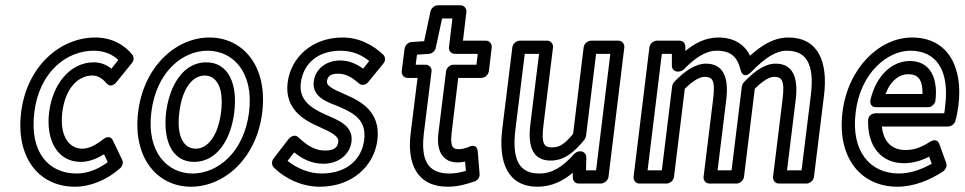

<svg xmlns="http://www.w3.org/2000/svg" viewBox="-20 -670 3655 727"><path d="M110 -245C129 -398 232 -478 335 -478C376 -478 407 -463 428 -443L402 -410C383 -425 361 -434 335 -434C245 -434 179 -351 166 -245C153 -140 197 -57 286 -57C319 -57 350 -71 374 -86L388 -56C349 -27 308 -13 270 -13C165 -13 91 -92 110 -245ZM60 -245C39 -72 128 37 264 37C322 37 384 12 435 -33C443 -40 448 -54 443 -64L408 -137C397 -161 377 -147 371 -143C346 -123 318 -107 292 -107C242 -107 205 -154 216 -245C227 -337 277 -384 329 -384C348 -384 365 -376 383 -355C400 -336 416 -353 421 -359L480 -432C487 -441 488 -454 481 -463C452 -499 405 -528 341 -528C208 -528 82 -420 60 -245Z M553 -245C572 -399 672 -478 766 -478C861 -478 942 -398 923 -245C904 -93 804 -13 709 -13C615 -13 534 -93 553 -245ZM503 -245C482 -71 577 37 703 37C830 37 952 -71 973 -245C994 -420 900 -528 773 -528C647 -528 524 -419 503 -245ZM609 -245C597 -144 628 -57 715 -57C802 -57 855 -143 867 -245C880 -347 848 -434 761 -434C674 -434 622 -347 609 -245ZM659 -245C671 -341 712 -384 755 -384C798 -384 829 -341 817 -245C805 -151 764 -107 721 -107C678 -107 647 -150 659 -245Z M1069 -61 1094 -93C1126 -67 1161 -50 1205 -50C1263 -50 1305 -86 1311 -134C1319 -197 1252 -218 1213 -236C1158 -260 1111 -291 1119 -356C1128 -428 1182 -478 1270 -478C1315 -478 1351 -461 1378 -439L1355 -410C1330 -428 1302 -441 1268 -441C1214 -441 1174 -408 1168 -362C1160 -300 1225 -282 1264 -266C1321 -241 1368 -216 1359 -140C1350 -70 1297 -13 1197 -13C1151 -13 1103 -33 1069 -61ZM1016 -70C1008 -60 1008 -45 1016 -37C1058 6 1123 37 1191 37C1314 37 1397 -42 1409 -140C1422 -248 1345 -287 1288 -312C1236 -334 1216 -346 1218 -362C1220 -378 1227 -391 1261 -391C1288 -391 1312 -378 1338 -355C1352 -342 1368 -351 1375 -360L1432 -430C1440 -439 1440 -454 1431 -463C1396 -496 1345 -528 1276 -528C1166 -528 1081 -456 1069 -356C1057 -257 1132 -214 1188 -190C1238 -168 1263 -153 1261 -134C1259 -114 1248 -100 1211 -100C1174 -100 1145 -117 1111 -149C1096 -164 1080 -152 1073 -144Z M1585 -166 1614 -400C1616 -415 1603 -425 1592 -425H1554L1559 -463L1604 -466C1617 -467 1628 -478 1630 -489L1654 -600H1693L1680 -491C1678 -476 1691 -466 1702 -466H1789L1784 -425H1697C1682 -425 1670 -411 1669 -400L1640 -166C1632 -103 1653 -55 1713 -55C1722 -55 1733 -56 1741 -58L1744 -23C1723 -17 1704 -13 1682 -13C1598 -13 1573 -65 1585 -166ZM1535 -166C1521 -55 1555 37 1676 37C1715 37 1750 26 1777 17C1789 13 1797 1 1796 -11L1789 -96C1786 -128 1760 -116 1756 -114C1746 -110 1729 -105 1719 -105C1695 -105 1684 -113 1690 -166L1715 -375H1803C1814 -375 1829 -385 1831 -400L1842 -491C1843 -502 1835 -516 1820 -516H1733L1746 -625C1747 -636 1739 -650 1724 -650H1638C1626 -650 1613 -640 1610 -627L1586 -514L1538 -511C1527 -510 1514 -500 1512 -486L1501 -400C1500 -389 1508 -375 1523 -375H1561Z M1932 -183 1967 -466H2021L1988 -198C1978 -114 1998 -62 2065 -62C2115 -62 2152 -91 2193 -141C2196 -145 2198 -151 2199 -155L2237 -466H2291L2237 -25H2199L2200 -75C2200 -88 2189 -97 2178 -97H2175C2167 -97 2159 -92 2154 -87C2111 -39 2072 -13 2022 -13C1947 -13 1917 -63 1932 -183ZM1882 -183C1866 -55 1902 37 2016 37C2067 37 2111 16 2149 -16V3C2149 14 2158 25 2171 25H2255C2266 25 2282 15 2284 0L2344 -491C2345 -502 2337 -516 2322 -516H2218C2207 -516 2192 -506 2190 -491L2150 -163C2116 -122 2097 -112 2071 -112C2043 -112 2028 -120 2038 -198L2074 -491C2075 -502 2067 -516 2052 -516H1948C1937 -516 1922 -506 1920 -491Z M2432 -25 2486 -466H2524V-421C2524 -408 2534 -399 2546 -399H2549C2556 -399 2565 -403 2570 -408C2611 -450 2651 -478 2694 -478C2748 -478 2772 -454 2784 -406C2784 -406 2792 -364 2826 -399C2874 -448 2916 -478 2959 -478C3033 -478 3065 -428 3050 -308L3015 -25H2960L2993 -293C3003 -377 2982 -429 2917 -429C2877 -429 2838 -402 2797 -359C2793 -355 2790 -348 2789 -343L2750 -25H2697L2730 -293C2740 -377 2719 -429 2653 -429C2614 -429 2573 -402 2532 -359C2528 -355 2526 -348 2525 -343L2486 -25ZM2379 0C2378 11 2386 25 2401 25H2504C2515 25 2530 15 2532 0L2573 -334C2607 -368 2633 -379 2647 -379C2675 -379 2690 -371 2680 -293L2644 0C2643 11 2651 25 2666 25H2769C2780 25 2795 15 2797 0L2838 -334C2872 -368 2896 -379 2911 -379C2937 -379 2953 -371 2943 -293L2907 0C2906 11 2914 25 2929 25H3034C3045 25 3060 15 3062 0L3100 -308C3116 -436 3078 -528 2965 -528C2910 -528 2863 -498 2820 -459C2799 -502 2759 -528 2700 -528C2652 -528 2612 -507 2575 -477V-494C2575 -506 2566 -516 2553 -516H2467C2456 -516 2441 -506 2439 -491Z M3220 -245C3238 -395 3341 -478 3427 -478C3528 -478 3575 -400 3559 -270C3558 -260 3557 -248 3555 -241H3295C3284 -241 3267 -234 3267 -213C3265 -115 3317 -52 3403 -52C3437 -52 3470 -62 3498 -77L3508 -50C3469 -28 3426 -13 3384 -13C3277 -13 3201 -94 3220 -245ZM3170 -245C3149 -72 3240 37 3378 37C3440 37 3501 12 3551 -21C3560 -27 3567 -41 3563 -52L3537 -124C3528 -148 3508 -137 3501 -133C3469 -112 3441 -102 3409 -102C3359 -102 3326 -130 3319 -191H3570C3581 -191 3593 -199 3597 -211C3602 -226 3606 -247 3609 -270C3627 -414 3571 -528 3433 -528C3312 -528 3191 -415 3170 -245ZM3297 -264H3494C3509 -264 3521 -278 3522 -289C3532 -372 3504 -439 3425 -439C3356 -439 3297 -382 3276 -292C3274 -282 3276 -264 3297 -264ZM3333 -314C3353 -367 3387 -389 3419 -389C3456 -389 3474 -369 3473 -314Z"/></svg>

Font: Falling Sky
Style: CondOuObl
Weight: 400
Designer: Paul D. Hunt
Foundry: Adobe Systems Incorporated
Version: Version 1.02